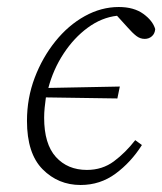

<svg xmlns="http://www.w3.org/2000/svg" viewBox="-20 -515 463 548"><path d="M210 13Q146 13 101.5 -32Q57 -77 57 -170Q57 -235 79 -293Q101 -351 138 -397Q175 -443 222 -469Q269 -495 319 -495Q362 -495 389 -475.5Q416 -456 423 -432Q422 -419 413.5 -411.5Q405 -404 393 -404Q380 -404 369 -412.5Q358 -421 344 -437L314 -470Q270 -465 230.5 -436Q191 -407 161.5 -362Q132 -317 118 -264L322 -268L315 -234L111 -237Q109 -223 107.5 -208Q106 -193 106 -179Q106 -104 139.5 -67Q173 -30 228 -30Q272 -30 305 -54.5Q338 -79 366 -115L385 -101Q354 -52 310 -19.5Q266 13 210 13Z"/></svg>

Font: Source Serif 4 SmText Light
Style: Italic
Weight: 300
Italic angle: -12°
Designer: Frank Grießhammer
Foundry: Adobe
Version: Version 4.005;hotconv 1.1.0;makeotfexe 2.6.0